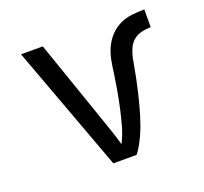

<svg xmlns="http://www.w3.org/2000/svg" viewBox="-96 -633 793 745"><g transform="rotate(-20 300.0 -260.0)"><path d="M252 0 60 -520H150L270 -173Q280 -145 289.5 -116.5Q299 -88 307 -59Q323 -90 332.5 -124Q342 -158 349.5 -192.5Q357 -227 363 -261.5Q369 -296 374 -330V-331Q377 -356 382 -381.5Q387 -407 398 -430.5Q409 -454 427 -473Q445 -492 468 -503Q491 -514 517 -517Q543 -520 569 -520V-447Q550 -447 531 -442.5Q512 -438 497.5 -426Q483 -414 475 -396Q467 -378 463 -359.5Q459 -341 456 -322Q453 -303 449 -284.5Q445 -266 441 -247.5Q437 -229 432.5 -210.5Q428 -192 423 -173.5Q418 -155 412.5 -137Q407 -119 400.5 -101Q394 -83 386 -65.5Q378 -48 369 -31.5Q360 -15 348 0Z"/></g></svg>

Font: Iosevka Meiseki Sans
Style: Regular
Weight: 400
Monospace: yes
Designer: Belleve Invis
Foundry: Belleve Invis
Version: Version 11.2.6; ttfautohint (v1.8.4)